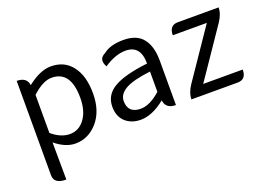

<svg xmlns="http://www.w3.org/2000/svg" viewBox="-111 -840 1863 1351"><g transform="rotate(-20 821.0 -164.0)"><path d="M183 229Q92 229 92 164V-543Q167 -543 175 -481Q271 -557 351 -557Q454 -557 510 -482Q567 -408 567 -277Q567 -146 498 -66Q429 13 331 13Q258 13 181 -50L183 229ZM183 -120Q250 -63 317 -63Q385 -63 428 -121Q472 -180 472 -279Q472 -480 329 -480Q264 -480 183 -405Z M821 13Q751 13 706 -28Q662 -69 662 -141Q662 -229 741 -276Q821 -324 996 -344Q996 -481 884 -481Q807 -481 721 -423Q685 -486 743 -514Q796 -557 895 -557Q995 -557 1041 -498Q1087 -439 1087 -334V0Q1012 0 1004 -65Q907 13 821 13ZM847 -60Q915 -60 996 -132V-284Q863 -268 807 -235Q751 -202 751 -152Q751 -60 847 -60Z M1203 0Q1203 -49 1239 -102L1489 -469H1234Q1234 -543 1299 -543H1604Q1604 -494 1568 -441L1318 -74H1614Q1614 0 1549 0Z"/></g></svg>

Font: Swei Toothpaste CJK TC
Style: Regular
Weight: 400
Version: Version 1.0